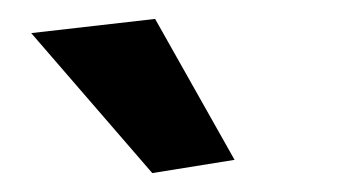

<svg xmlns="http://www.w3.org/2000/svg" viewBox="-20 -925 363 203"><path d="M13 -890 144 -905 228 -756 141 -742Z"/></svg>

Font: Athiti SemiBold
Style: Regular
Weight: 600
Designer: CadsonDemak Team
Foundry: CadsonDemak
Version: Version 1.032